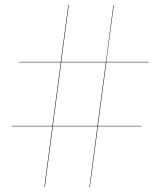

<svg xmlns="http://www.w3.org/2000/svg" viewBox="-20 -775 670 801"><path d="M30 -250V-248H198.5L165 5H167L200.5 -248H386.5L353 6L355 5L388.5 -248H570V-250H388.5L423.5 -515H600V-517H423.5L455 -755L453 -754L422 -517H235.5L267 -755H265L233.5 -517H60V-515H233.5L198.5 -250ZM200.5 -250 235.5 -515H421.5L386.5 -250Z"/></svg>

Font: Bodoni* 96pt
Style: Regular
Weight: 400
Version: Version 2.3